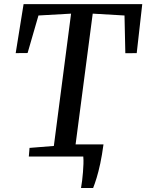

<svg xmlns="http://www.w3.org/2000/svg" viewBox="-20 -763 714 936"><path d="M375 153.5Q378 136.5 380.5 116.5Q383 96.5 384.5 76.2Q386 56 386.8 36.5Q387.5 17 386 0L332 -59H484.5Q477.5 -6.5 468.8 34.2Q460 75 451 104.2Q442 133.5 434 153.5ZM120.5 0 124 -42 242.5 -51.5 326.5 -696.5 167.5 -687.5 114.5 -504.5 56.5 -504 95 -743H673.5L646.5 -504L591 -503.5L587 -687.5L432 -696.5L347.5 -51.5L469.5 -42L466 0Z"/></svg>

Font: Merriweather 24pt
Style: Italic
Weight: 400
Italic angle: -7.8°
Designer: Eben Sorkin
Foundry: Eben Sorkin
Version: Version 2.101